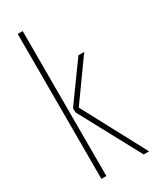

<svg xmlns="http://www.w3.org/2000/svg" viewBox="-183 -750 650 802"><g transform="rotate(-30 142.0 -349.5)"><path d="M78 0H54V-699H78ZM121 -305 284 0H258L99 -295V-315L229 -495H257Z"/></g></svg>

Font: Moniqa Thin Paragraph
Style: Regular
Weight: 100
Designer: Rajesh Rajput
Foundry: Rajesh Rajput
Version: Version 1.000